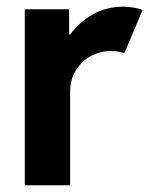

<svg xmlns="http://www.w3.org/2000/svg" viewBox="-20 -551 444 571"><path d="M53.7 -523.4H185.5V-448.2H188.5Q214.8 -484.4 254.9 -507.6Q294.9 -530.8 346.7 -531.2Q364.7 -530.8 380.9 -527.8Q397 -524.9 404.3 -521.5L349.6 -392.6Q344.7 -395 332.8 -397.2Q320.8 -399.4 307.6 -399.4Q279.8 -399.4 252.4 -385.5Q225.1 -371.6 206.8 -343.8Q188.5 -315.9 188.5 -277.3V0H53.7Z"/></svg>

Font: Reddit Sans Chocolate
Style: Bold
Weight: 700
Designer: Stephen Hutchings
Foundry: Reddit
Version: Version 1.011